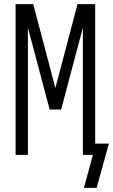

<svg xmlns="http://www.w3.org/2000/svg" viewBox="-20 -755 551 936"><path d="M451 161H389L433 0H384V-620L278 -221H222L116 -620V0H56V-735H142L250 -326L358 -735H444V-55H511Z"/></svg>

Font: Iosevka SS18 Light
Style: Regular
Weight: 300
Monospace: yes
Designer: Belleve Invis
Foundry: Belleve Invis
Version: Version 25.1.1; ttfautohint (v1.8.4)